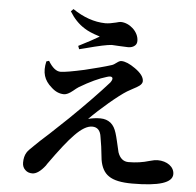

<svg xmlns="http://www.w3.org/2000/svg" viewBox="-56 -867 969 948"><g transform="rotate(5 428.0 -393.5)"><path d="M633 23C766 23 832 2 832 -41C832 -77 796 -103 749 -103C740 -103 727 -101 710 -96C677 -86 643 -81 606 -81C581 -81 563 -96 553 -125C533 -209 529 -243 501 -267C487 -278 470 -284 449 -284C428 -284 408 -281 389 -276C441 -329 528 -403 569 -428C574 -431 583 -436 594 -442C611 -451 622 -457 628 -462C637 -469 642 -477 642 -485C642 -505 627 -525 597 -546C570 -565 547 -575 528 -575C522 -575 515 -572 506 -565C497 -558 489 -553 482 -551C448 -540 404 -529 351 -516C292 -503 252 -496 233 -496C212 -496 192 -512 172 -545L159 -541C146 -485 159 -447 196 -415C216 -396 237 -387 260 -387C271 -387 286 -394 303 -408C313 -417 322 -423 329 -428C381 -459 426 -480 464 -491C491 -500 500 -488 483 -465C436 -412 374 -348 296 -272C280 -257 250 -228 206 -187C171 -156 148 -134 137 -123C136 -122 135 -121 134 -120C117 -104 105 -92 100 -83C92 -70 88 -53 88 -33C88 -18 93 -6 103 3C112 12 124 16 138 16C157 16 179 1 202 -29C203 -30 205 -33 207 -37C259 -110 299 -161 328 -190C360 -223 388 -240 413 -240C439 -240 454 -224 458 -192C463 -167 468 -130 473 -81C479 -44 494 -17 517 -2C541 15 580 23 633 23ZM315 -615C320 -616 330 -619 343 -622C410 -640 453 -649 474 -650C481 -650 493 -649 509 -648C529 -647 544 -646 555 -646C569 -646 580 -650 588 -657C595 -663 598 -671 598 -681C598 -726 552 -767 508 -767C503 -767 496 -765 485 -762C465 -757 447 -754 432 -754C377 -755 323 -774 270 -810L258 -798C278 -765 303 -738 334 -719C351 -708 374 -698 403 -689C406 -688 409 -687 411 -686C388 -672 354 -654 309 -631Z"/></g></svg>

Font: AllPunType Bold
Style: Regular
Weight: 700
Version: 1.0